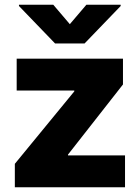

<svg xmlns="http://www.w3.org/2000/svg" viewBox="-20 -795 594 815"><path d="M43 0V-99.6L295.4 -407.2V-410.6H50.8V-545.9H502V-436.5L268.6 -138.7V-135.3H510.7V0ZM206.1 -774.9 276.4 -692.4 346.7 -774.9H492.2V-769.5L338.9 -610.4H213.9L60.5 -769.5V-774.9Z"/></svg>

Font: Inter Tight ExtraBold
Style: Regular
Weight: 800
Designer: Rasmus Andersson
Foundry: rsms
Version: Version 3.004; ttfautohint (v1.8.4.7-5d5b)